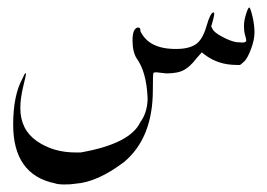

<svg xmlns="http://www.w3.org/2000/svg" viewBox="-20 -273 709 510"><path d="M422 -78 395 -81Q389 -81 387.5 -79Q386 -77 386 -34Q386 93 310 157Q239 211 180 215Q169 217 151.5 217Q134 217 126 214Q15 191 15 58Q15 -20 40 -65Q46 -79 47.5 -78.5Q49 -78 49 -76Q49 -74 41.5 -42.5Q34 -11 34 14Q34 71 77.5 101.5Q121 132 181 132H194Q326 109 353 51Q370 28 372 -6V-14Q369 -82 343 -118Q332 -135 332 -166Q332 -197 346 -200Q354 -200 353 -190Q376 -142 449 -143Q481 -143 499.5 -155Q518 -167 528.5 -203.5Q539 -240 547 -240Q550 -240 548.5 -231.5Q547 -223 544 -213L541 -203L545 -195Q549 -187 570 -175.5Q591 -164 608 -161L624 -160Q635 -160 634 -167Q634 -169 631 -179.5Q628 -190 628 -204Q628 -218 633.5 -235.5Q639 -253 642 -253Q645 -253 650.5 -230Q656 -207 656 -187Q656 -167 646.5 -142Q637 -117 628 -109Q619 -101 617.5 -100.5Q616 -100 596 -101Q551 -104 516 -134L501 -117Q486 -97 469.5 -87.5Q453 -78 422 -78Z"/></svg>

Font: AMoshref-Naskh
Style: Naskh
Weight: 500
Version: Version 0.001